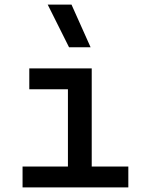

<svg xmlns="http://www.w3.org/2000/svg" viewBox="-20 -815 626 835"><path d="M78.1 0H538.1V-90.8H378.9V-517.6H107.4V-426.8H275.4V-90.8H78.1ZM280.3 -609.4H374L291 -794.9H187.5Z"/></svg>

Font: Cascadia Mono NF
Style: Regular
Weight: 400
Monospace: yes
Designer: Aaron Bell
Foundry: Saja Typeworks
Version: Version 2404.023